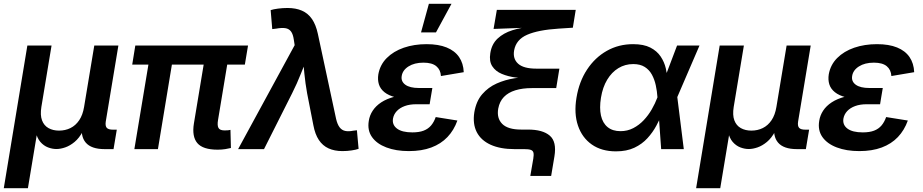

<svg xmlns="http://www.w3.org/2000/svg" viewBox="-33 -779 4822 1003"><path d="M-13.2 204.1 109.9 -541H236.3L183.1 -220.2Q176.3 -177.7 186.5 -150.4Q196.8 -123 220.2 -109.9Q243.7 -96.7 275.4 -96.7Q308.1 -96.7 335.2 -110.1Q362.3 -123.5 380.9 -151.1Q399.4 -178.7 406.2 -220.2L459.5 -541H585.4L519.5 -144Q516.1 -121.1 524.7 -111.3Q533.2 -101.6 557.6 -101.6H577.1L560.1 0H513.7Q443.8 0 414.8 -34.2Q385.7 -68.4 397 -133.8L405.3 -183.1H427.7Q418.9 -128.9 399.9 -93.3Q380.9 -57.6 356.7 -37.6Q332.5 -17.6 307.6 -9Q282.7 -0.5 261.7 -0.5Q240.2 -0.5 217.8 -9Q195.3 -17.6 177.7 -37.8Q160.2 -58.1 152.8 -93.5Q145.5 -128.9 154.3 -183.1H177.2L112.8 204.1Z M1104 2.9Q1026.9 2.9 997.8 -31.5Q968.8 -65.9 980 -134.3L1042.5 -511.2H1165.5L1106 -152.3Q1101.1 -123.5 1108.4 -110.6Q1115.7 -97.7 1140.1 -97.7Q1151.4 -97.7 1158.4 -98.4Q1165.5 -99.1 1170.9 -100.6L1173.3 -5.9Q1162.1 -2.9 1143.8 0Q1125.5 2.9 1104 2.9ZM668.9 0 753.9 -511.2H876.5L792 0ZM657.7 -441.4 673.8 -541H1262.7L1246.1 -441.4Z M1210.9 0 1506.3 -543 1502 -570.8Q1498 -600.1 1487.3 -614.5Q1476.6 -628.9 1457.8 -631.8Q1439 -634.8 1409.7 -629.4L1389.2 -627L1380.9 -726.1Q1395.5 -731 1419.7 -734.1Q1443.8 -737.3 1469.2 -737.3Q1512.2 -737.3 1544.2 -723.4Q1576.2 -709.5 1596.7 -679.7Q1617.2 -649.9 1627.4 -602.5L1722.7 -158.2Q1729.5 -128.9 1741.2 -113.8Q1752.9 -98.6 1770.5 -95Q1788.1 -91.3 1812 -96.2L1831.5 -98.6L1840.3 -1.5Q1826.7 3.4 1803.7 6.8Q1780.8 10.3 1755.9 10.3Q1714.4 10.3 1683.3 -3.9Q1652.3 -18.1 1632.6 -47.9Q1612.8 -77.6 1604 -125L1571.3 -292Q1562 -343.8 1557.1 -394Q1552.2 -444.3 1547.4 -497.6H1580.6Q1558.6 -444.8 1538.8 -394Q1519 -343.3 1493.2 -292L1346.2 0Z M2103 10.3Q2035.6 10.3 1985.4 -8.8Q1935.1 -27.8 1910.2 -63.2Q1885.3 -98.6 1893.6 -147.9Q1897.9 -176.3 1914.1 -200.9Q1930.2 -225.6 1958.7 -244.4Q1987.3 -263.2 2029.5 -274.2Q2071.8 -285.2 2128.9 -285.2H2219.7L2211.4 -234.4H2141.1Q2106.9 -234.4 2081.1 -224.9Q2055.2 -215.3 2039.6 -198.5Q2023.9 -181.6 2020 -159.7Q2014.6 -127 2041 -107.2Q2067.4 -87.4 2121.1 -87.4Q2156.2 -87.4 2179.9 -96.4Q2203.6 -105.5 2218.8 -123.3Q2233.9 -141.1 2243.2 -167.5L2356.4 -149.4Q2338.4 -98.6 2304.4 -63Q2270.5 -27.3 2220.2 -8.5Q2169.9 10.3 2103 10.3ZM2126.5 -261.2Q2071.8 -261.2 2034.4 -270.5Q1997.1 -279.8 1975.3 -297.4Q1953.6 -314.9 1946.3 -338.6Q1939 -362.3 1943.4 -390.6Q1952.1 -440.4 1987.3 -475.8Q2022.5 -511.2 2076.4 -529.8Q2130.4 -548.3 2195.3 -548.3Q2257.8 -548.3 2300.3 -531Q2342.8 -513.7 2365.2 -481Q2387.7 -448.2 2389.6 -401.9L2270.5 -381.8Q2268.6 -414.6 2246.3 -433.1Q2224.1 -451.7 2179.2 -451.7Q2131.8 -451.7 2100.8 -431.9Q2069.8 -412.1 2065.4 -381.3Q2061 -353.5 2084.5 -336.4Q2107.9 -319.3 2155.8 -319.3H2225.6L2215.8 -261.2ZM2166.5 -609.9 2207.5 -759.3H2325.7L2244.6 -609.9Z M2737.3 140.1 2752.9 49.8Q2756.3 29.3 2753.7 18.6Q2751 7.8 2739.7 3.9Q2728.5 0 2705.1 0H2654.8Q2580.6 0 2530 -22.9Q2479.5 -45.9 2457.5 -88.9Q2435.5 -131.8 2444.8 -192.4Q2454.6 -250.5 2486.1 -286.9Q2517.6 -323.2 2561.5 -342.8Q2605.5 -362.3 2653.6 -369.9Q2701.7 -377.4 2744.6 -377.9L2743.7 -368.7Q2702.6 -368.7 2661.6 -374Q2620.6 -379.4 2588.1 -393.1Q2555.7 -406.7 2538.6 -432.9Q2521.5 -459 2528.3 -501Q2535.6 -548.8 2566.4 -577.6Q2597.2 -606.4 2643.8 -621.1Q2690.4 -635.7 2745.1 -640.1L2747.6 -635.3L2545.4 -627.9L2562.5 -727.5H2974.6L2959.5 -634.3L2884.8 -629.4Q2778.8 -622.6 2720.9 -597.4Q2663.1 -572.3 2652.8 -516.1Q2645 -472.2 2673.6 -446.3Q2702.1 -420.4 2769 -420.4H2889.2L2872.6 -318.8H2745.6Q2696.8 -318.8 2659.4 -307.4Q2622.1 -295.9 2599.4 -272.5Q2576.7 -249 2569.8 -211.9Q2561 -161.6 2590.6 -131.8Q2620.1 -102.1 2689.5 -102.1H2725.6Q2802.2 -102.1 2839.1 -70.3Q2876 -38.6 2863.3 38.1L2846.2 140.1Z M3184.6 11.7Q3109.9 11.7 3058.8 -23.9Q3007.8 -59.6 2986.3 -122.8Q2964.8 -186 2978.5 -268.6Q2992.2 -352.5 3033.7 -415.5Q3075.2 -478.5 3137 -513.4Q3198.7 -548.3 3274.4 -548.3Q3329.6 -548.3 3364.3 -530.5Q3398.9 -512.7 3418.2 -483.9Q3437.5 -455.1 3445.3 -421.4Q3453.1 -387.7 3454.6 -356H3494.1L3504.9 -273.9L3539.1 0H3420.9L3401.4 -272Q3399.4 -302.7 3392.8 -333.3Q3386.2 -363.8 3372.6 -388.9Q3358.9 -414.1 3335.2 -429.2Q3311.5 -444.3 3274.9 -444.3Q3232.4 -444.3 3197.5 -423.1Q3162.6 -401.9 3138.9 -362.5Q3115.2 -323.2 3106.4 -268.6Q3097.7 -214.8 3106.4 -175.5Q3115.2 -136.2 3141.1 -115Q3167 -93.8 3208.5 -93.8Q3244.6 -93.8 3275.1 -109.6Q3305.7 -125.5 3329.8 -151.1Q3354 -176.8 3371.8 -207.8Q3389.6 -238.8 3400.9 -269L3503.9 -541H3621.1L3503.9 -269L3466.3 -189.5H3428.2Q3414.6 -157.7 3395.8 -122.6Q3377 -87.4 3349.1 -56.9Q3321.3 -26.4 3281 -7.3Q3240.7 11.7 3184.6 11.7Z M3603.5 204.1 3726.6 -541H3853L3799.8 -220.2Q3793 -177.7 3803.2 -150.4Q3813.5 -123 3836.9 -109.9Q3860.4 -96.7 3892.1 -96.7Q3924.8 -96.7 3951.9 -110.1Q3979 -123.5 3997.6 -151.1Q4016.1 -178.7 4022.9 -220.2L4076.2 -541H4202.1L4136.2 -144Q4132.8 -121.1 4141.4 -111.3Q4149.9 -101.6 4174.3 -101.6H4193.8L4176.8 0H4130.4Q4060.5 0 4031.5 -34.2Q4002.4 -68.4 4013.7 -133.8L4022 -183.1H4044.4Q4035.6 -128.9 4016.6 -93.3Q3997.6 -57.6 3973.4 -37.6Q3949.2 -17.6 3924.3 -9Q3899.4 -0.5 3878.4 -0.5Q3856.9 -0.5 3834.5 -9Q3812 -17.6 3794.4 -37.8Q3776.9 -58.1 3769.5 -93.5Q3762.2 -128.9 3771 -183.1H3793.9L3729.5 204.1Z M4456.1 10.3Q4388.7 10.3 4338.4 -8.8Q4288.1 -27.8 4263.2 -63.2Q4238.3 -98.6 4246.6 -147.9Q4251 -176.3 4267.1 -200.9Q4283.2 -225.6 4311.8 -244.4Q4340.3 -263.2 4382.6 -274.2Q4424.8 -285.2 4481.9 -285.2H4572.8L4564.5 -234.4H4494.1Q4460 -234.4 4434.1 -224.9Q4408.2 -215.3 4392.6 -198.5Q4377 -181.6 4373 -159.7Q4367.7 -127 4394 -107.2Q4420.4 -87.4 4474.1 -87.4Q4509.3 -87.4 4533 -96.4Q4556.6 -105.5 4571.8 -123.3Q4586.9 -141.1 4596.2 -167.5L4709.5 -149.4Q4691.4 -98.6 4657.5 -63Q4623.5 -27.3 4573.2 -8.5Q4522.9 10.3 4456.1 10.3ZM4479.5 -261.2Q4424.8 -261.2 4387.5 -270.5Q4350.1 -279.8 4328.4 -297.4Q4306.6 -314.9 4299.3 -338.6Q4292 -362.3 4296.4 -390.6Q4305.2 -440.4 4340.3 -475.8Q4375.5 -511.2 4429.4 -529.8Q4483.4 -548.3 4548.3 -548.3Q4610.8 -548.3 4653.3 -531Q4695.8 -513.7 4718.3 -481Q4740.7 -448.2 4742.7 -401.9L4623.5 -381.8Q4621.6 -414.6 4599.4 -433.1Q4577.1 -451.7 4532.2 -451.7Q4484.9 -451.7 4453.9 -431.9Q4422.9 -412.1 4418.5 -381.3Q4414.1 -353.5 4437.5 -336.4Q4460.9 -319.3 4508.8 -319.3H4578.6L4568.8 -261.2Z"/></svg>

Font: Inter 17pt SemiBold
Style: Italic
Weight: 600
Italic angle: -9.3988°
Version: Version 4.001;git-66647c0bb